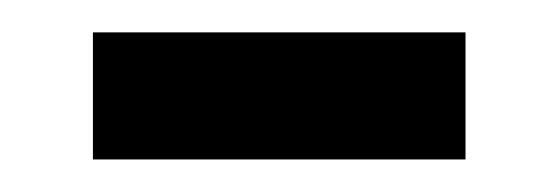

<svg xmlns="http://www.w3.org/2000/svg" viewBox="-20 -327 343 118"><path d="M266.1 -229V-307.1H37.1V-229Z"/></svg>

Font: Avrile Sans
Style: Regular
Weight: 400
Designer: Monotype Design Team, Google (font), Stefan Peev (BGR Cyrillic), Cristiano Sobral (main changes)
Foundry: The Avrile Sans Project Authors
Version: Version 3.110